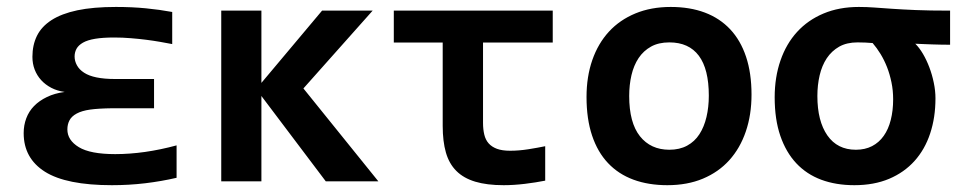

<svg xmlns="http://www.w3.org/2000/svg" viewBox="-20 -527 2789 558"><path d="M480.5 -398.9Q464.8 -401.9 445.6 -405.3Q426.3 -408.7 405 -411.4Q383.8 -414.1 360.1 -416Q336.4 -418 312 -418Q278.8 -418 256.6 -414.3Q234.4 -410.6 221.2 -403.1Q208 -395.5 202.4 -385.3Q196.8 -375 196.8 -362.8Q196.8 -349.6 203.6 -337.2Q210.4 -324.7 224.4 -315.7Q238.3 -306.6 260.7 -302Q283.2 -297.4 314.5 -297.4H427.7V-212.4H306.6Q266.1 -211.9 241.9 -208.5Q217.8 -205.1 202.9 -197Q188 -189 181.9 -177.2Q175.8 -165.5 175.8 -150.9Q175.8 -119.6 209 -99.4Q242.2 -79.1 314.9 -79.1Q356.4 -79.1 401.4 -85.4Q446.3 -91.8 493.2 -104.5V-10.3Q448.7 0 401.9 5.6Q355 11.2 305.2 11.2Q172.9 11.2 110.8 -27.8Q48.8 -66.9 48.8 -140.1Q48.8 -163.1 56.4 -183.3Q64 -203.6 79.1 -219Q94.2 -234.4 116.5 -245.1Q138.7 -255.9 168 -259.8Q146.5 -262.7 129.2 -271.7Q111.8 -280.8 99.6 -294.2Q87.4 -307.6 80.8 -324.7Q74.2 -341.8 74.2 -361.8Q74.2 -396 87.4 -422.9Q100.6 -449.7 129.6 -468.5Q158.7 -487.3 204.8 -497.1Q251 -506.8 316.9 -506.8Q363.3 -506.8 403.6 -502.9Q443.8 -499 480.5 -492.2Z M926.8 0 739.7 -248V0H623V-496.1H739.7V-286.1L916 -496.1H1063L861.8 -270L1079.6 0Z M1564.5 -2Q1537.6 3.4 1505.4 7.3Q1473.1 11.2 1443.8 11.2Q1395 11.2 1361.1 1Q1327.1 -9.3 1306.2 -30.3Q1285.2 -51.3 1275.9 -83.7Q1266.6 -116.2 1266.6 -161.1V-403.3H1124.5V-496.1H1586.4V-403.3H1383.8V-169.9Q1383.8 -150.9 1387.5 -135.7Q1391.1 -120.6 1400.1 -110.4Q1409.2 -100.1 1424.3 -94.5Q1439.5 -88.9 1462.4 -88.9Q1488.3 -88.9 1515.9 -93.3Q1543.5 -97.7 1564.5 -102.1Z M2164.1 -252Q2164.1 -193.4 2147.5 -144.8Q2130.9 -96.2 2099.6 -61.5Q2068.4 -26.9 2022.9 -7.8Q1977.5 11.2 1919.4 11.2Q1864.3 11.2 1820.8 -4.9Q1777.3 -21 1747.1 -53Q1716.8 -85 1700.7 -133.1Q1684.6 -181.2 1684.6 -245.1Q1684.6 -304.2 1701.4 -352.5Q1718.3 -400.9 1749.8 -435.1Q1781.2 -469.2 1826.7 -488Q1872.1 -506.8 1929.2 -506.8Q1984.9 -506.8 2028.3 -490.5Q2071.8 -474.1 2102.1 -441.9Q2132.3 -409.7 2148.2 -362.1Q2164.1 -314.5 2164.1 -252ZM2040 -249Q2040 -326.2 2011 -365Q1981.9 -403.8 1925.3 -403.8Q1894 -403.8 1872.1 -391.6Q1850.1 -379.4 1835.9 -358.2Q1821.8 -336.9 1815.2 -308.6Q1808.6 -280.3 1808.6 -248Q1808.6 -170.4 1839.8 -131.1Q1871.1 -91.8 1925.3 -91.8Q1955.1 -91.8 1977.1 -103.8Q1999 -115.7 2012.7 -137Q2026.4 -158.2 2033.2 -187Q2040 -215.8 2040 -249Z M2640.1 -399.9Q2651.9 -388.2 2662.4 -370.4Q2672.9 -352.5 2680.9 -331.3Q2689 -310.1 2693.8 -286.6Q2698.7 -263.2 2698.7 -241.2Q2698.7 -185.5 2683.3 -139.2Q2668 -92.8 2637.9 -59.3Q2607.9 -25.9 2564 -7.3Q2520 11.2 2462.9 11.2Q2409.7 11.2 2366.9 -4.6Q2324.2 -20.5 2294.2 -52.5Q2264.2 -84.5 2247.8 -132.3Q2231.4 -180.2 2231.4 -244.1Q2231.4 -302.7 2248.3 -351.3Q2265.1 -399.9 2296.6 -434.3Q2328.1 -468.8 2373.5 -487.8Q2418.9 -506.8 2476.1 -506.8Q2499.5 -506.8 2521.5 -505.1Q2543.5 -503.4 2572.3 -501.5Q2601.1 -499.5 2641.1 -497.8Q2681.2 -496.1 2741.2 -496.1V-397Q2730.5 -397 2717.3 -397.2Q2704.1 -397.5 2690.4 -397.9Q2676.8 -398.4 2663.6 -398.9Q2650.4 -399.4 2640.1 -399.9ZM2516.1 -401.9Q2506.3 -402.8 2494.9 -403.3Q2483.4 -403.8 2472.2 -403.8Q2440.9 -403.8 2418.9 -391.4Q2397 -378.9 2382.8 -357.7Q2368.7 -336.4 2362.1 -308.1Q2355.5 -279.8 2355.5 -248Q2355.5 -175.3 2384.5 -133.5Q2413.6 -91.8 2467.3 -91.8Q2494.1 -91.8 2514.4 -102.3Q2534.7 -112.8 2548.3 -132.1Q2562 -151.4 2568.8 -178.5Q2575.7 -205.6 2575.7 -238.3Q2575.7 -264.2 2570.8 -287.8Q2565.9 -311.5 2557.9 -332Q2549.8 -352.5 2539.1 -370.1Q2528.3 -387.7 2516.1 -401.9Z"/></svg>

Font: Code New Roman
Style: Bold
Weight: 700
Monospace: yes
Designer: Sam Radian
Foundry: Code New Roman
Version: Version 1.508 October 19, 2014